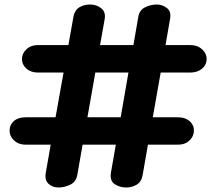

<svg xmlns="http://www.w3.org/2000/svg" viewBox="-20 -832 937 852"><path d="M239.5 0Q212.5 0 194.8 -17Q177 -34 183.5 -67.5L205 -190H93Q62.5 -190 42.5 -208.8Q22.5 -227.5 22.5 -252.5Q22.5 -278 41.5 -294.8Q60.5 -311.5 93 -311.5H226.5L262 -510H148.5Q117 -510 97.2 -527.5Q77.5 -545 77.5 -570.5Q77.5 -594.5 97.2 -613.2Q117 -632 148.5 -632H283.5L306 -758Q311.5 -787 332 -799.5Q352.5 -812 379.5 -812Q408.5 -812 429.2 -795.2Q450 -778.5 444.5 -747L424 -632H572L594 -759Q599.5 -788 624.5 -800Q649.5 -812 676 -812Q700 -812 720.5 -796.5Q741 -781 734.5 -747L714.5 -632H824Q856.5 -632 876.8 -613.2Q897 -594.5 897 -570.5Q897 -545 876.8 -527.5Q856.5 -510 824 -510H693L658 -311.5H769.5Q802 -311.5 821.2 -294.8Q840.5 -278 840.5 -252.5Q840.5 -227.5 821 -208.8Q801.5 -190 769.5 -190H636.5L613 -55.5Q608 -25.5 587 -12.8Q566 0 540 0Q511 0 488.5 -15.2Q466 -30.5 472.5 -67.5L494 -190H346.5L323 -55.5Q317.5 -25 291.8 -12.5Q266 0 239.5 0ZM368 -311.5H515.5L550 -510H403Z"/></svg>

Font: Edu VIC WA NT Hand Pre
Style: Regular
Weight: 400
Designer: Tina and Corey Anderson, Eben Sorkin, Mirko Velimirovic
Foundry: Google for Education
Version: Version 1.000